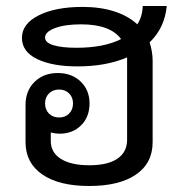

<svg xmlns="http://www.w3.org/2000/svg" viewBox="-20 -609 605 639"><path d="M478 -468Q488 -436 488 -407V-136Q488 -66 432.5 -28Q377 10 277 10Q176 10 120.5 -28.5Q65 -67 65 -136V-260Q65 -307 95 -336.5Q125 -366 172 -366Q219 -366 248.5 -337.5Q278 -309 278 -265Q278 -220 250 -192Q222 -164 178 -164Q165 -164 149 -168V-140Q149 -101 183 -80Q217 -59 277 -59Q339 -59 371 -81Q403 -103 403 -144V-405V-418Q333 -388 238 -388Q154 -388 103.5 -412.5Q53 -437 53 -483Q53 -530 109 -558Q165 -586 255 -586Q314 -586 360.5 -571Q407 -556 437 -528Q454 -554 455 -589H535Q528 -516 478 -468ZM383 -479Q347 -528 250 -528Q196 -528 163 -515.5Q130 -503 130 -484Q130 -467 158 -458.5Q186 -450 234 -450Q326 -450 383 -479ZM130 -265Q130 -244 143 -231Q156 -218 177 -218Q197 -218 210 -231Q223 -244 223 -265Q223 -285 210 -298Q197 -311 177 -311Q156 -311 143 -298Q130 -285 130 -265Z"/></svg>

Font: Sarabun
Style: Regular
Weight: 400
Designer: Suppakit Chalermlarp | Katatrad Co.,Ltd.
Foundry: Cadson Demak Co.,Ltd.
Version: Version 1.000; ttfautohint (v1.6)